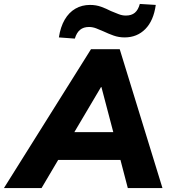

<svg xmlns="http://www.w3.org/2000/svg" viewBox="-80 -955 863 975"><path d="M-60 0 382 -705H528L745 0H569L522 -180L573 -143H173L235 -176L131 0ZM433 -513 278 -251 256 -284H536L505 -247L435 -513ZM300 -759 219 -765Q227 -818 248.5 -855Q270 -892 303 -911Q336 -930 377 -930Q408 -930 434 -920.5Q460 -911 483 -899Q503 -891 521.5 -883.5Q540 -876 559 -876Q588 -876 605 -890.5Q622 -905 630 -935L711 -930Q700 -850 658 -807.5Q616 -765 553 -765Q523 -765 496.5 -774.5Q470 -784 447 -795Q427 -804 408.5 -811Q390 -818 372 -818Q344 -818 326.5 -803.5Q309 -789 300 -759Z"/></svg>

Font: Nunito Sans 12pt ExtraLight 12pt Black
Style: Italic
Weight: 900
Italic angle: -9°
Version: Version 3.101;gftools[0.9.27]